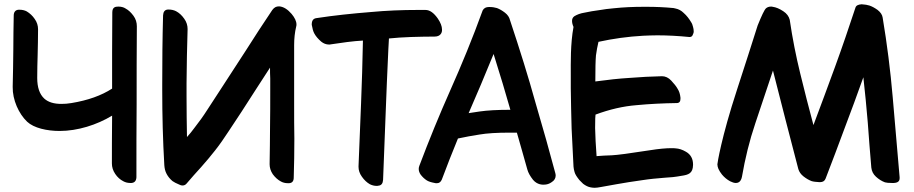

<svg xmlns="http://www.w3.org/2000/svg" viewBox="-20 -851 4258 894"><path d="M106.4 -284.2C137.7 -254.9 198.2 -241.2 257.8 -241.2C341.8 -241.2 430.7 -269.5 502 -312.5C501 -215.8 501 -141.6 501 -89.8C501 -73.2 505.9 -56.6 516.6 -41C526.4 -26.4 539.1 -14.6 554.7 -6.8C563.5 -2 574.2 1 586.9 1H591.8C606.4 0 614.3 -8.8 615.2 -25.4C615.2 -145.5 615.2 -259.8 616.2 -367.2C616.2 -487.3 616.2 -608.4 617.2 -728.5C617.2 -746.1 612.3 -762.7 601.6 -777.3C590.8 -792 579.1 -803.7 564.5 -811.5C555.7 -817.4 543.9 -820.3 531.2 -820.3C516.6 -820.3 502.9 -817.4 502.9 -793C502.9 -731.4 502 -668.9 502 -607.4V-438.5C452.1 -406.2 389.6 -383.8 312.5 -371.1C295.9 -368.2 280.3 -367.2 265.6 -367.2C231.4 -367.2 205.1 -375 186.5 -391.6C164.1 -412.1 153.3 -444.3 153.3 -488.3C153.3 -523.4 154.3 -560.5 155.3 -595.7C156.2 -634.8 157.2 -675.8 157.2 -714.8C157.2 -731.4 152.3 -748 141.6 -762.7C131.8 -777.3 119.1 -789.1 104.5 -797.9C95.7 -802.7 84 -805.7 71.3 -805.7H66.4C51.8 -804.7 43.9 -794.9 43.9 -778.3C43 -726.6 42 -671.9 42 -620.1C42 -562.5 40 -503.9 39.1 -446.3C38.1 -385.7 67.4 -321.3 106.4 -284.2Z M783.2 -7.8C790 -2.9 800.8 2.9 815.4 8.8C820.3 11.7 825.2 12.7 830.1 12.7C836.9 12.7 843.8 9.8 848.6 3.9C871.1 -22.5 893.6 -47.9 916 -72.3C938.5 -97.7 960.9 -124 981.4 -150.4C1003.9 -178.7 1024.4 -209 1044.9 -240.2L1105.5 -332C1127 -366.2 1148.4 -399.4 1170.9 -433.6C1193.4 -467.8 1214.8 -502 1237.3 -536.1C1237.3 -519.5 1237.3 -502 1238.3 -485.4V-434.6C1238.3 -374 1238.3 -313.5 1237.3 -252C1237.3 -204.1 1236.3 -149.4 1235.4 -88.9V-85.9C1235.4 -70.3 1240.2 -54.7 1250 -40C1260.7 -25.4 1273.4 -13.7 1288.1 -5.9C1296.9 -1 1307.6 2 1320.3 2H1326.2C1340.8 1 1347.7 -7.8 1347.7 -24.4C1349.6 -84 1350.6 -144.5 1350.6 -205.1C1349.6 -252.9 1349.6 -306.6 1349.6 -366.2V-640.6C1349.6 -670.9 1352.5 -700.2 1359.4 -728.5C1360.4 -731.4 1360.4 -734.4 1360.4 -737.3C1360.4 -752 1352.5 -768.6 1337.9 -786.1C1319.3 -807.6 1300.8 -819.3 1281.2 -821.3H1278.3C1273.4 -821.3 1268.6 -820.3 1263.7 -818.4C1257.8 -815.4 1252.9 -811.5 1248 -804.7C1206.1 -742.2 1165 -679.7 1125 -616.2L1002 -426.8C983.4 -398.4 963.9 -369.1 945.3 -339.8C926.8 -310.5 906.2 -282.2 884.8 -254.9C879.9 -248 874 -240.2 868.2 -233.4L850.6 -212.9C849.6 -275.4 848.6 -337.9 848.6 -401.4V-463.9C849.6 -547.9 850.6 -631.8 853.5 -715.8C853.5 -732.4 848.6 -749 837.9 -763.7C827.1 -779.3 814.5 -791 799.8 -798.8C790 -803.7 778.3 -806.6 765.6 -806.6H761.7C747.1 -805.7 740.2 -795.9 739.3 -779.3C736.3 -671.9 735.4 -564.5 735.4 -458V-430.7C735.4 -314.5 738.3 -198.2 745.1 -82C746.1 -67.4 749 -53.7 755.9 -41C762.7 -28.3 771.5 -17.6 783.2 -7.8Z M1649.4 -77.1V-74.2C1649.4 -58.6 1654.3 -43 1665 -28.3C1675.8 -12.7 1688.5 -1 1702.1 6.8C1711.9 11.7 1722.7 14.6 1734.4 14.6C1736.3 14.6 1738.3 14.6 1741.2 13.7C1755.9 12.7 1762.7 2.9 1763.7 -13.7L1775.4 -315.4C1779.3 -416 1783.2 -517.6 1788.1 -618.2L1791 -671.9C1822.3 -674.8 1856.4 -677.7 1893.6 -678.7C1929.7 -679.7 1966.8 -680.7 2003.9 -680.7C2031.2 -680.7 2038.1 -699.2 2038.1 -710V-713.9C2038.1 -728.5 2031.2 -746.1 2018.6 -764.6C2000 -791 1981.4 -804.7 1960.9 -804.7H1924.8C1852.5 -804.7 1779.3 -801.8 1706.1 -794.9C1621.1 -788.1 1536.1 -779.3 1453.1 -766.6C1438.5 -764.6 1431.6 -754.9 1431.6 -737.3V-735.4C1434.6 -717.8 1438.5 -704.1 1443.4 -695.3C1450.2 -682.6 1460.9 -669.9 1475.6 -657.2C1486.3 -648.4 1499 -643.6 1511.7 -643.6C1514.6 -643.6 1517.6 -643.6 1520.5 -644.5C1544.9 -647.5 1570.3 -651.4 1596.7 -655.3C1622.1 -658.2 1646.5 -661.1 1669.9 -662.1C1668 -562.5 1665 -463.9 1661.1 -367.2L1649.4 -77.1Z M1938.5 -38.1C1947.3 -26.4 1957 -17.6 1967.8 -10.7C1975.6 -5.9 1987.3 -2 2003.9 1C2006.8 2 2009.8 2 2012.7 2H2014.6C2025.4 2 2032.2 -3.9 2037.1 -14.6C2061.5 -79.1 2085.9 -142.6 2112.3 -206.1C2145.5 -212.9 2178.7 -219.7 2212.9 -224.6C2247.1 -230.5 2293.9 -233.4 2353.5 -233.4H2386.7C2405.3 -169.9 2420.9 -112.3 2435.5 -61.5C2439.5 -46.9 2448.2 -31.2 2461.9 -13.7C2482.4 10.7 2507.8 8.8 2512.7 8.8C2526.4 8.8 2538.1 4.9 2548.8 -2.9C2561.5 -10.7 2567.4 -21.5 2567.4 -34.2C2567.4 -38.1 2566.4 -42 2565.4 -45.9C2539.1 -144.5 2508.8 -252.9 2473.6 -372.1C2440.4 -492.2 2400.4 -620.1 2354.5 -757.8C2351.6 -770.5 2343.8 -782.2 2331.1 -792C2318.4 -801.8 2306.6 -808.6 2293.9 -813.5C2284.2 -816.4 2272.5 -818.4 2257.8 -818.4H2256.8C2243.2 -818.4 2233.4 -813.5 2227.5 -802.7C2179.7 -670.9 2128.9 -547.9 2077.1 -431.6C2025.4 -315.4 1977.5 -198.2 1932.6 -79.1C1930.7 -74.2 1929.7 -69.3 1929.7 -64.5C1929.7 -55.7 1932.6 -46.9 1938.5 -38.1ZM2162.1 -324.2C2199.2 -409.2 2238.3 -501 2278.3 -599.6C2308.6 -502.9 2335 -416 2356.4 -339.8C2295.9 -339.8 2248 -336.9 2213.9 -332C2197.3 -329.1 2179.7 -327.1 2162.1 -324.2Z M2730.5 21.5C2736.3 22.5 2742.2 23.4 2749 23.4C2764.6 23.4 2781.2 18.6 2850.6 6.8C2886.7 0 2927.7 -5.9 2974.6 -12.7C3005.9 -17.6 3039.1 -20.5 3074.2 -23.4C3099.6 -24.4 3126 -27.3 3152.3 -32.2C3186.5 -37.1 3206.1 -43.9 3207 -83V-85C3207 -111.3 3196.3 -131.8 3173.8 -144.5C3157.2 -154.3 3141.6 -159.2 3126 -160.2C3120.1 -161.1 3113.3 -161.1 3106.4 -161.1C3082 -161.1 3047.9 -158.2 3005.9 -151.4C2912.1 -136.7 2852.5 -128.9 2828.1 -127.9C2802.7 -127 2779.3 -126 2757.8 -124C2753.9 -172.9 2752 -216.8 2751 -254.9C2751 -293 2752 -314.5 2752.9 -317.4C2818.4 -341.8 2881.8 -356.4 2943.4 -361.3C3004.9 -367.2 3067.4 -370.1 3128.9 -371.1H3130.9C3142.6 -371.1 3148.4 -377.9 3148.4 -390.6V-396.5C3146.5 -413.1 3142.6 -425.8 3135.7 -436.5C3128.9 -449.2 3118.2 -461.9 3105.5 -475.6C3092.8 -489.3 3078.1 -496.1 3062.5 -496.1C3011.7 -495.1 2961.9 -492.2 2912.1 -488.3C2862.3 -485.4 2809.6 -479.5 2752 -471.7C2752 -530.3 2752.9 -570.3 2754.9 -592.8C2757.8 -614.3 2761.7 -635.7 2766.6 -656.2C2834 -670.9 2903.3 -680.7 2974.6 -684.6C2997.1 -685.5 3018.6 -686.5 3041 -686.5C3089.8 -686.5 3139.6 -683.6 3189.5 -678.7H3191.4C3196.3 -678.7 3201.2 -680.7 3204.1 -685.5C3207 -691.4 3209 -696.3 3210 -701.2V-706.1C3210 -711.9 3209 -718.8 3207 -725.6C3205.1 -734.4 3202.1 -742.2 3197.3 -749C3188.5 -763.7 3177.7 -778.3 3163.1 -791C3152.3 -801.8 3139.6 -808.6 3125 -811.5C3122.1 -812.5 3119.1 -812.5 3116.2 -813.5C3075.2 -817.4 3034.2 -819.3 2994.1 -819.3H2976.6C2929.7 -819.3 2883.8 -817.4 2837.9 -812.5C2814.5 -810.5 2792 -807.6 2769.5 -803.7C2747.1 -800.8 2723.6 -796.9 2701.2 -792C2682.6 -789.1 2667 -783.2 2654.3 -775.4C2647.5 -770.5 2643.6 -763.7 2643.6 -753.9C2643.6 -746.1 2645.5 -736.3 2650.4 -725.6C2635.7 -646.5 2637.7 -557.6 2637.7 -498V-439.5C2638.7 -377 2639.6 -314.5 2641.6 -252C2644.5 -189.5 2647.5 -130.9 2650.4 -75.2C2651.4 -67.4 2652.3 -58.6 2655.3 -49.8C2658.2 -39.1 2666 -27.3 2677.7 -12.7L2695.3 4.9C2707 13.7 2718.8 19.5 2730.5 21.5Z M3341.8 -38.1C3352.5 -25.4 3365.2 -14.6 3379.9 -6.8C3389.6 -2 3398.4 1 3406.2 1C3410.2 1 3414.1 0 3417 -1C3421.9 -2.9 3424.8 -5.9 3427.7 -9.8C3430.7 -14.6 3433.6 -20.5 3434.6 -27.3C3449.2 -112.3 3469.7 -196.3 3497.1 -277.3C3524.4 -359.4 3551.8 -441.4 3579.1 -522.5C3598.6 -445.3 3618.2 -369.1 3637.7 -293C3658.2 -215.8 3677.7 -139.6 3697.3 -63.5C3701.2 -50.8 3709 -39.1 3721.7 -29.3C3734.4 -19.5 3746.1 -12.7 3758.8 -7.8C3767.6 -4.9 3779.3 -3.9 3794.9 -2.9H3798.8C3811.5 -2.9 3820.3 -8.8 3824.2 -19.5C3854.5 -97.7 3883.8 -175.8 3913.1 -254.9C3943.4 -334 3971.7 -412.1 4000 -491.2C4007.8 -421.9 4014.6 -351.6 4020.5 -281.2C4025.4 -210.9 4031.2 -140.6 4037.1 -70.3C4039.1 -53.7 4045.9 -40 4058.6 -28.3C4071.3 -16.6 4085 -7.8 4100.6 -2C4107.4 0 4118.2 1 4132.8 1H4141.6C4160.2 0 4168.9 -6.8 4168.9 -21.5V-25.4C4158.2 -149.4 4147.5 -274.4 4136.7 -398.4C4126 -522.5 4110.4 -646.5 4089.8 -769.5C4087.9 -782.2 4080.1 -793.9 4066.4 -804.7C4052.7 -814.5 4040 -821.3 4028.3 -825.2C4019.5 -828.1 4007.8 -830.1 3992.2 -831.1C3975.6 -830.1 3965.8 -825.2 3962.9 -814.5C3932.6 -722.7 3901.4 -630.9 3868.2 -540C3835 -449.2 3801.8 -359.4 3767.6 -268.6C3746.1 -348.6 3725.6 -428.7 3706.1 -508.8C3686.5 -588.9 3669.9 -671.9 3657.2 -758.8C3653.3 -774.4 3643.6 -788.1 3627 -798.8C3609.4 -810.5 3592.8 -817.4 3578.1 -819.3C3575.2 -820.3 3572.3 -820.3 3569.3 -820.3C3560.5 -820.3 3552.7 -817.4 3546.9 -812.5C3539.1 -805.7 3526.4 -778.3 3507.8 -732.4C3480.5 -645.5 3448.2 -545.9 3412.1 -434.6C3337.9 -208 3320.3 -89.8 3320.3 -85.9C3320.3 -79.1 3322.3 -71.3 3325.2 -64.5C3329.1 -55.7 3335 -46.9 3341.8 -38.1Z"/></svg>

Font: ChillSide Comic
Style: Regular
Weight: 400
Designer: Koroletov, Abay Emes
Version: Version 1.000